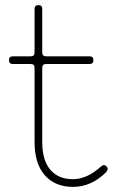

<svg xmlns="http://www.w3.org/2000/svg" viewBox="-20 -720 443 750"><path d="M265 -20Q320 -20 375 -70Q386 -80 396 -70Q406 -60 394 -47Q337 10 265 10Q195 10 155 -35.5Q115 -81 115 -165V-455Q115 -470 100 -470H30Q15 -470 15 -485Q15 -500 30 -500H100Q115 -500 115 -515V-685Q115 -700 130 -700Q145 -700 145 -685V-515Q145 -500 160 -500H330Q345 -500 345 -485Q345 -470 330 -470H160Q145 -470 145 -455V-165Q145 -94 176.5 -57Q208 -20 265 -20Z"/></svg>

Font: ClassicType
Style: Regular
Weight: 400
Version: Version 1.004